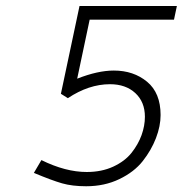

<svg xmlns="http://www.w3.org/2000/svg" viewBox="-20 -612 626 645"><path d="M247.1 -591.8H574.2L564.5 -545.9H281.2L239.3 -347.7Q308.6 -375 362.3 -375Q428.7 -375 474.1 -337.4Q519.5 -299.8 519.5 -225.6Q519.5 -188.5 503.9 -147.9Q488.3 -107.4 459.5 -70.8Q430.7 -34.2 380.9 -10.3Q331.1 13.7 269.5 13.7Q222.7 13.7 188.5 3.9Q154.3 -5.9 93.8 -31.2L119.1 -74.2Q200.2 -34.2 271.5 -34.2Q321.3 -34.2 360.4 -52.2Q399.4 -70.3 421.9 -98.6Q444.3 -127 455.6 -158.2Q466.8 -189.5 466.8 -219.7Q466.8 -269.5 434.6 -299.3Q402.3 -329.1 349.6 -329.1Q278.3 -329.1 208 -282.2L184.6 -296.9Z"/></svg>

Font: Thabit-Oblique
Style: Oblique
Weight: 500
Designer: Regenerated by Nadim Shaikli
Foundry: MAK Alagha
Version: 0.01